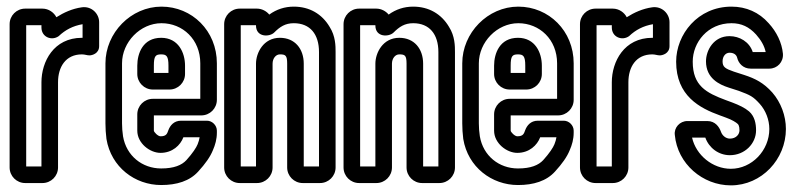

<svg xmlns="http://www.w3.org/2000/svg" viewBox="-20 -527 2396 579"><path d="M229 -413H227C142 -413 105 -341 105 -279V-25H59V-451H105V-444C105 -415 136 -403 157 -418C177 -437 200 -449 229 -454ZM108 -501H56C30 -501 9 -480 9 -454V-22C9 4 30 25 56 25H108C134 25 155 4 155 -22V-279C155 -325 178 -363 227 -363C236 -363 242 -360 250 -360C257 -360 279 -365 279 -388V-460C279 -486 256 -509 227 -505C198 -501 172 -489 150 -475C143 -489 127 -501 108 -501Z M394 -182V-133C394 -95 432 -66 464 -66C500 -66 524 -89 533 -113H582C581 -106 579 -100 576 -92C572 -82 561 -65 542 -44C528 -29 505 -19 466 -19C409 -19 361 -57 351 -116C349 -130 348 -142 348 -155V-336C348 -400 403 -457 467 -457C531 -457 584 -408 584 -336V-229H441C415 -229 394 -208 394 -182ZM634 -226V-336C634 -434 559 -507 467 -507C375 -507 298 -428 298 -336V-155C298 -140 299 -124 301 -108C315 -23 387 31 466 31C513 31 552 19 578 -10C599 -33 614 -54 622 -74C629 -90 634 -107 634 -127V-133C634 -149 620 -163 604 -163H526C504 -163 493 -148 488 -135C484 -124 482 -116 464 -116C456 -116 444 -129 444 -133V-179H587C613 -179 634 -200 634 -226ZM441 -257H491C517 -257 538 -278 538 -304V-329C538 -368 518 -413 466 -413C411 -413 394 -366 394 -329V-304C394 -278 415 -257 441 -257ZM466 -363C482 -363 488 -358 488 -329V-307H444V-329C444 -358 449 -363 466 -363Z M942 -370V-25H896V-335C896 -380 869 -413 824 -413C774 -413 752 -367 752 -335V-25H706V-451H752V-450C752 -414 793 -415 807 -429C824 -446 840 -457 866 -457C915 -457 942 -424 942 -370ZM755 -501H703C677 -501 656 -480 656 -454V-22C656 4 677 25 703 25H755C781 25 802 4 802 -22V-335C802 -351 812 -363 824 -363C841 -363 846 -360 846 -335V-22C846 4 867 25 893 25H945C971 25 992 4 992 -22V-370C992 -388 992 -418 974 -446C951 -485 913 -507 866 -507C839 -507 814 -499 792 -483C784 -493 770 -501 755 -501Z M1302 -370V-25H1256V-335C1256 -380 1229 -413 1184 -413C1134 -413 1112 -367 1112 -335V-25H1066V-451H1112V-450C1112 -414 1153 -415 1167 -429C1184 -446 1200 -457 1226 -457C1275 -457 1302 -424 1302 -370ZM1115 -501H1063C1037 -501 1016 -480 1016 -454V-22C1016 4 1037 25 1063 25H1115C1141 25 1162 4 1162 -22V-335C1162 -351 1172 -363 1184 -363C1201 -363 1206 -360 1206 -335V-22C1206 4 1227 25 1253 25H1305C1331 25 1352 4 1352 -22V-370C1352 -388 1352 -418 1334 -446C1311 -485 1273 -507 1226 -507C1199 -507 1174 -499 1152 -483C1144 -493 1130 -501 1115 -501Z M1470 -182V-133C1470 -95 1508 -66 1540 -66C1576 -66 1600 -89 1609 -113H1658C1657 -106 1655 -100 1652 -92C1648 -82 1637 -65 1618 -44C1604 -29 1581 -19 1542 -19C1485 -19 1437 -57 1427 -116C1425 -130 1424 -142 1424 -155V-336C1424 -400 1479 -457 1543 -457C1607 -457 1660 -408 1660 -336V-229H1517C1491 -229 1470 -208 1470 -182ZM1710 -226V-336C1710 -434 1635 -507 1543 -507C1451 -507 1374 -428 1374 -336V-155C1374 -140 1375 -124 1377 -108C1391 -23 1463 31 1542 31C1589 31 1628 19 1654 -10C1675 -33 1690 -54 1698 -74C1705 -90 1710 -107 1710 -127V-133C1710 -149 1696 -163 1680 -163H1602C1580 -163 1569 -148 1564 -135C1560 -124 1558 -116 1540 -116C1532 -116 1520 -129 1520 -133V-179H1663C1689 -179 1710 -200 1710 -226ZM1517 -257H1567C1593 -257 1614 -278 1614 -304V-329C1614 -368 1594 -413 1542 -413C1487 -413 1470 -366 1470 -329V-304C1470 -278 1491 -257 1517 -257ZM1542 -363C1558 -363 1564 -358 1564 -329V-307H1520V-329C1520 -358 1525 -363 1542 -363Z M1949 -413H1947C1862 -413 1825 -341 1825 -279V-25H1779V-451H1825V-444C1825 -415 1856 -403 1877 -418C1897 -437 1920 -449 1949 -454ZM1828 -501H1776C1750 -501 1729 -480 1729 -454V-22C1729 4 1750 25 1776 25H1828C1854 25 1875 4 1875 -22V-279C1875 -325 1898 -363 1947 -363C1956 -363 1962 -360 1970 -360C1977 -360 1999 -365 1999 -388V-460C1999 -486 1976 -509 1947 -505C1918 -501 1892 -489 1870 -475C1863 -489 1847 -501 1828 -501Z M2300 -138C2300 -73 2247 -18 2184 -18C2129 -18 2079 -59 2067 -112H2107C2118 -81 2147 -59 2181 -59C2226 -59 2260 -94 2260 -134C2260 -154 2256 -176 2239 -191C2226 -202 2209 -210 2188 -218L2169 -225C2110 -247 2069 -268 2069 -341C2069 -399 2114 -457 2186 -457C2216 -457 2239 -446 2260 -423C2275 -406 2285 -389 2289 -370H2250C2240 -401 2210 -418 2180 -418C2132 -418 2109 -375 2109 -342C2109 -291 2149 -272 2177 -263L2208 -253C2243 -240 2251 -236 2271 -214C2289 -194 2300 -166 2300 -138ZM2350 -138C2350 -178 2335 -218 2309 -248C2283 -277 2258 -290 2224 -301L2193 -311C2167 -320 2159 -325 2159 -342C2159 -357 2168 -368 2180 -368C2194 -368 2201 -361 2203 -353C2207 -336 2221 -320 2244 -320H2300C2324 -320 2343 -340 2341 -365C2338 -398 2322 -431 2298 -457C2269 -490 2230 -507 2186 -507C2084 -507 2019 -423 2019 -341C2019 -238 2090 -201 2151 -179L2170 -172C2187 -166 2200 -158 2205 -153C2206 -152 2210 -148 2210 -134C2210 -122 2200 -109 2181 -109C2169 -109 2158 -118 2154 -130C2149 -144 2137 -162 2113 -162H2053C2030 -162 2012 -142 2015 -120C2023 -33 2099 32 2184 32C2277 32 2350 -47 2350 -138Z"/></svg>

Font: DIN Rundschrift
Style: EngKont
Weight: 400
Width: 3
Version: Version 1.027